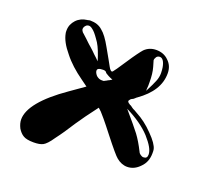

<svg xmlns="http://www.w3.org/2000/svg" viewBox="-93 -670 748 707"><g transform="rotate(20 281.0 -316.5)"><path d="M385.7 -304.7C426.8 -284.2 459 -261.7 482.4 -236.3C505.9 -210 517.6 -189.5 517.6 -172.9C517.6 -162.1 512.7 -157.2 503.9 -157.2H500C497.1 -158.2 494.1 -159.2 490.2 -162.1C487.3 -164.1 484.4 -167 482.4 -171.9C470.7 -195.3 459 -214.8 447.3 -230.5C435.5 -246.1 415 -270.5 385.7 -304.7ZM253.9 -409.2C260.7 -409.2 264.6 -407.2 266.6 -404.3C266.6 -402.3 271.5 -399.4 280.3 -394.5C284.2 -392.6 290 -389.6 297.9 -386.7C296.9 -385.7 293.9 -384.8 291 -382.8C288.1 -380.9 285.2 -378.9 283.2 -378.9C281.2 -377 279.3 -376 276.4 -375C273.4 -373 271.5 -372.1 268.6 -371.1C265.6 -371.1 263.7 -371.1 260.7 -371.1C253.9 -371.1 247.1 -374 240.2 -379.9C234.4 -386.7 231.4 -392.6 231.4 -397.5C230.5 -405.3 238.3 -409.2 253.9 -409.2ZM429.7 -424.8C429.7 -447.3 427.7 -465.8 422.9 -482.4L416 -505.9C416 -510.7 418 -514.6 420.9 -519.5C423.8 -523.4 428.7 -525.4 433.6 -525.4C444.3 -525.4 452.1 -514.6 456.1 -493.2C457 -487.3 458 -479.5 458 -470.7C458 -460 456.1 -449.2 451.2 -437.5C447.3 -427.7 439.5 -411.1 428.7 -390.6C428.7 -395.5 428.7 -402.3 429.7 -410.2C429.7 -417 429.7 -421.9 429.7 -424.8ZM149.4 -543.9C153.3 -543.9 158.2 -542 164.1 -537.1C170.9 -532.2 178.7 -523.4 189.5 -507.8C200.2 -494.1 209 -475.6 216.8 -453.1C219.7 -444.3 222.7 -436.5 223.6 -431.6L213.9 -441.4C207 -447.3 200.2 -454.1 192.4 -461.9C183.6 -469.7 177.7 -475.6 173.8 -478.5C170.9 -481.4 165 -486.3 156.2 -495.1C146.5 -503.9 139.6 -509.8 135.7 -513.7C132.8 -517.6 130.9 -521.5 130.9 -524.4C130.9 -529.3 132.8 -534.2 136.7 -538.1C139.6 -542 144.5 -543.9 149.4 -543.9ZM236.3 -492.2C221.7 -518.6 208 -537.1 195.3 -546.9C182.6 -558.6 166 -563.5 147.5 -563.5C145.5 -563.5 143.6 -563.5 140.6 -562.5C138.7 -561.5 136.7 -561.5 135.7 -561.5C119.1 -559.6 104.5 -552.7 93.8 -541C83 -529.3 77.1 -515.6 77.1 -499C77.1 -494.1 77.1 -490.2 78.1 -487.3C82 -466.8 93.8 -444.3 115.2 -418.9C134.8 -393.6 161.1 -370.1 191.4 -348.6L216.8 -330.1L161.1 -291C75.2 -231.4 32.2 -178.7 32.2 -134.8C32.2 -124 35.2 -113.3 41 -101.6C46.9 -91.8 54.7 -83 63.5 -78.1C71.3 -73.2 85 -70.3 103.5 -70.3C119.1 -70.3 131.8 -72.3 140.6 -77.1C148.4 -81.1 160.2 -92.8 173.8 -113.3C189.5 -133.8 206.1 -158.2 224.6 -187.5C244.1 -215.8 259.8 -238.3 271.5 -252.9L286.1 -272.5L297.9 -261.7C302.7 -256.8 322.3 -234.4 355.5 -191.4C387.7 -150.4 408.2 -126 416 -120.1C428.7 -109.4 443.4 -103.5 458 -103.5C476.6 -103.5 493.2 -111.3 507.8 -127C522.5 -141.6 529.3 -160.2 529.3 -182.6C529.3 -189.5 529.3 -194.3 528.3 -198.2C525.4 -210.9 513.7 -228.5 492.2 -250C469.7 -273.4 447.3 -290 424.8 -301.8C421.9 -303.7 418 -305.7 413.1 -308.6C408.2 -310.5 405.3 -312.5 402.3 -314.5C399.4 -316.4 396.5 -318.4 394.5 -320.3C390.6 -321.3 388.7 -322.3 387.7 -324.2L383.8 -326.2C382.8 -328.1 381.8 -329.1 380.9 -330.1C379.9 -331.1 379.9 -332 379.9 -333C379.9 -334 379.9 -334 380.9 -335C380.9 -335.9 380.9 -336.9 382.8 -337.9C382.8 -338.9 383.8 -339.8 384.8 -340.8C385.7 -341.8 386.7 -342.8 388.7 -343.8C390.6 -344.7 392.6 -345.7 394.5 -346.7C395.5 -347.7 397.5 -348.6 400.4 -351.6C402.3 -353.5 404.3 -355.5 406.2 -356.4C456.1 -391.6 481.4 -431.6 481.4 -477.5C481.4 -498 474.6 -513.7 460.9 -526.4C448.2 -539.1 431.6 -544.9 413.1 -544.9C395.5 -544.9 379.9 -539.1 367.2 -526.4C359.4 -517.6 344.7 -498 324.2 -466.8C303.7 -435.5 292 -418.9 289.1 -416C288.1 -415 286.1 -414.1 285.2 -414.1C282.2 -414.1 277.3 -418.9 272.5 -427.7C267.6 -437.5 254.9 -459 236.3 -492.2Z"/></g></svg>

Font: Puffy Slushy
Style: Regular
Weight: 400
Designer: Intuisi Creative
Foundry: Intuisi Creative
Version: Version 001.000